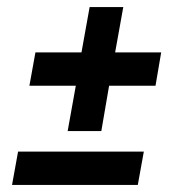

<svg xmlns="http://www.w3.org/2000/svg" viewBox="-20 -552 514 542"><path d="M419 -310H288L266 -182H171L194 -310H63L80 -404H210L233 -532H328L305 -404H435ZM369 -30H14L31 -124H386Z"/></svg>

Font: Cabin
Style: Bold Italic
Weight: 700
Designer: Pablo Impallari
Foundry: Pablo Impallari. www.impallari.com Igino Marini. www.ikern.com
Version: Version 1.005